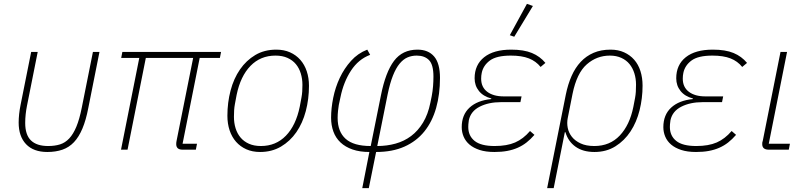

<svg xmlns="http://www.w3.org/2000/svg" viewBox="-20 -778 4185 998"><path d="M120 -227Q116 -207 113.5 -184.5Q111 -162 111 -139Q111 -77 141 -48Q171 -19 230 -19Q265 -19 292 -27.5Q319 -36 340 -58.5Q361 -81 377 -119.5Q393 -158 405 -218L463 -508H497L439 -217Q427 -154 408.5 -110Q390 -66 364.5 -39Q339 -12 304.5 0Q270 12 226 12Q154 12 115.5 -28.5Q77 -69 77 -141Q77 -161 79.5 -185Q82 -209 87 -233L142 -508H176Z M929 0Q896 0 896 -29Q896 -34 896.5 -38Q897 -42 898 -47L984 -477H738L643 0H609L704 -477H610L616 -508H1129L1123 -477H1018L929 -31H1004L998 0Z M1332 12Q1292 12 1260.5 -2Q1229 -16 1207 -41Q1185 -66 1173.5 -100.5Q1162 -135 1162 -176Q1162 -245 1178.5 -307.5Q1195 -370 1227.5 -417Q1260 -464 1307 -492Q1354 -520 1416 -520Q1456 -520 1487.5 -506Q1519 -492 1541 -467Q1563 -442 1574.5 -407.5Q1586 -373 1586 -332Q1586 -263 1569.5 -200.5Q1553 -138 1520.5 -91Q1488 -44 1440.5 -16Q1393 12 1332 12ZM1336 -19Q1414 -19 1466 -72.5Q1518 -126 1538 -223L1547 -271Q1550 -287 1551 -303Q1552 -319 1552 -337Q1552 -368 1543.5 -396Q1535 -424 1518 -444.5Q1501 -465 1474.5 -477Q1448 -489 1412 -489Q1334 -489 1282 -435.5Q1230 -382 1210 -285L1201 -237Q1198 -221 1197 -205Q1196 -189 1196 -171Q1196 -139 1204.5 -111.5Q1213 -84 1230 -63.5Q1247 -43 1273.5 -31Q1300 -19 1336 -19Z M1900 12Q1850 12 1812.5 -1Q1775 -14 1750 -37.5Q1725 -61 1713 -94Q1701 -127 1701 -166Q1701 -215 1712 -269.5Q1723 -324 1746 -373Q1769 -422 1804.5 -461.5Q1840 -501 1889 -520L1904 -493Q1843 -470 1804.5 -411Q1766 -352 1750 -274L1741 -232Q1739 -221 1737 -202Q1735 -183 1735 -165Q1735 -94 1776.5 -56.5Q1818 -19 1907 -19L1960 -282Q1984 -403 2028 -461.5Q2072 -520 2150 -520Q2206 -520 2236.5 -484.5Q2267 -449 2267 -373Q2267 -288 2247 -217Q2227 -146 2186 -95Q2145 -44 2082.5 -16Q2020 12 1935 12L1897 200H1863ZM1941 -19Q1991 -19 2036 -31.5Q2081 -44 2117 -71Q2153 -98 2179 -141Q2205 -184 2217 -244L2224 -278Q2229 -304 2231 -330Q2233 -356 2233 -380Q2233 -442 2210 -465.5Q2187 -489 2146 -489Q2120 -489 2098 -479.5Q2076 -470 2057 -447Q2038 -424 2022.5 -385Q2007 -346 1995 -288Z M2758 -77Q2738 -54 2717 -37.5Q2696 -21 2671 -10Q2646 1 2616.5 6.5Q2587 12 2550 12Q2505 12 2473 1.5Q2441 -9 2420.5 -26.5Q2400 -44 2390 -67.5Q2380 -91 2380 -117Q2380 -181 2420.5 -218.5Q2461 -256 2533 -263L2534 -266Q2492 -277 2469.5 -305Q2447 -333 2447 -371Q2447 -441 2496.5 -480.5Q2546 -520 2637 -520Q2703 -520 2745 -502.5Q2787 -485 2815 -451L2790 -430Q2766 -460 2729 -474.5Q2692 -489 2635 -489Q2561 -489 2526.5 -463.5Q2492 -438 2484 -399Q2481 -385 2481 -369Q2481 -325 2512.5 -301Q2544 -277 2598 -277H2691L2685 -247H2583Q2520 -247 2473.5 -223.5Q2427 -200 2417 -153Q2415 -140 2414.5 -132Q2414 -124 2414 -118Q2414 -72 2447 -45.5Q2480 -19 2551 -19Q2615 -19 2657.5 -37.5Q2700 -56 2735 -97ZM2653 -587 2630 -595 2719 -758 2750 -747Z M2921 -286Q2932 -340 2951 -383Q2970 -426 2998.5 -456.5Q3027 -487 3065.5 -503.5Q3104 -520 3154 -520Q3193 -520 3224 -506Q3255 -492 3276.5 -467.5Q3298 -443 3309 -408.5Q3320 -374 3320 -333Q3320 -267 3304.5 -205Q3289 -143 3257.5 -95Q3226 -47 3179 -17.5Q3132 12 3070 12Q3010 12 2971.5 -15.5Q2933 -43 2919 -91H2916L2858 200H2824ZM3069 -19Q3150 -19 3201.5 -73.5Q3253 -128 3272 -222L3281 -269Q3284 -285 3285 -301.5Q3286 -318 3286 -338Q3286 -369 3277.5 -396.5Q3269 -424 3252.5 -444.5Q3236 -465 3210 -477Q3184 -489 3150 -489Q3082 -489 3030 -443.5Q2978 -398 2956 -290L2931 -164Q2926 -139 2931 -113.5Q2936 -88 2952.5 -67Q2969 -46 2998 -32.5Q3027 -19 3069 -19Z M3806 -77Q3786 -54 3765 -37.5Q3744 -21 3719 -10Q3694 1 3664.5 6.5Q3635 12 3598 12Q3553 12 3521 1.5Q3489 -9 3468.5 -26.5Q3448 -44 3438 -67.5Q3428 -91 3428 -117Q3428 -181 3468.5 -218.5Q3509 -256 3581 -263L3582 -266Q3540 -277 3517.5 -305Q3495 -333 3495 -371Q3495 -441 3544.5 -480.5Q3594 -520 3685 -520Q3751 -520 3793 -502.5Q3835 -485 3863 -451L3838 -430Q3814 -460 3777 -474.5Q3740 -489 3683 -489Q3609 -489 3574.5 -463.5Q3540 -438 3532 -399Q3529 -385 3529 -369Q3529 -325 3560.5 -301Q3592 -277 3646 -277H3739L3733 -247H3631Q3568 -247 3521.5 -223.5Q3475 -200 3465 -153Q3463 -140 3462.5 -132Q3462 -124 3462 -118Q3462 -72 3495 -45.5Q3528 -19 3599 -19Q3663 -19 3705.5 -37.5Q3748 -56 3783 -97Z M4080 0H3976Q3942 0 3942 -29Q3942 -34 3942.5 -38Q3943 -42 3945 -47L4037 -508H4071L3976 -31H4086Z"/></svg>

Font: IBM Plex Sans ExtLt
Style: Italic
Weight: 200
Italic angle: -11°
Designer: Mike Abbink, Paul van der Laan, Pieter van Rosmalen
Foundry: Bold Monday
Version: Version 3.005